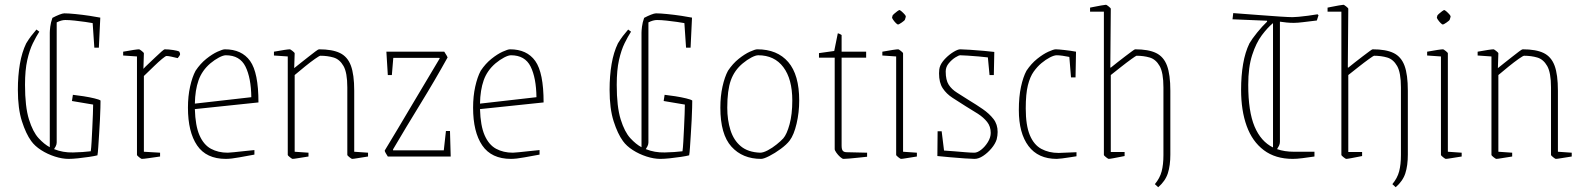

<svg xmlns="http://www.w3.org/2000/svg" viewBox="-20 -657 6646 806"><path d="M145 -524Q132 -504 118 -475.5Q104 -447 94.5 -405Q85 -363 85 -301Q85 -209 101.5 -156Q118 -103 142 -77Q166 -51 189 -39V-520Q189 -528 191 -545Q193 -562 200 -582Q215 -590 229 -595.5Q243 -601 250 -601Q267 -601 297 -598Q327 -595 357 -590.5Q387 -586 401 -583L395 -457H376L369 -560Q359 -562 338 -565Q317 -568 294 -570.5Q271 -573 254 -573Q238 -573 218 -563V-59Q218 -51 214 -43Q210 -35 207 -31Q244 -16 286.5 -17Q329 -18 361 -22Q363 -35 364.5 -62Q366 -89 367.5 -120Q369 -151 370 -178Q371 -205 371 -218L282 -233L286 -259Q305 -257 330.5 -253Q356 -249 376.5 -244Q397 -239 402 -235Q402 -227 401.5 -204.5Q401 -182 399.5 -152.5Q398 -123 396 -93Q394 -63 392.5 -39Q391 -15 389 -5Q378 -2 355 1.5Q332 5 308 7.5Q284 10 268 10Q241 10 210 0Q179 -10 152.5 -27Q126 -44 111 -65Q89 -95 72 -148Q55 -201 55 -280Q55 -339 63.5 -388.5Q72 -438 90 -475Q101 -493 110.5 -505.5Q120 -518 133 -533Z M575 10Q573 10 564 3Q555 -4 555 -7V-420L497 -424V-440Q524 -445 541 -447.5Q558 -450 564 -450Q566 -450 575 -443Q584 -436 584 -433L582 -368Q589 -376 603 -389Q617 -402 632 -416.5Q647 -431 658 -440.5Q669 -450 671 -450Q688 -450 707 -447Q726 -444 732 -441Q733 -440 734.5 -436Q736 -432 736 -429Q736 -427 732.5 -421.5Q729 -416 726 -413Q713 -416 700 -419Q687 -422 679 -422Q675 -422 660 -409.5Q645 -397 627.5 -380Q610 -363 597 -350.5Q584 -338 584 -338V-20L652 -16V0Q624 4 603.5 7Q583 10 575 10Z M1048 -8Q1020 -3 985 3.5Q950 10 928 10Q846 10 807.5 -46.5Q769 -103 769 -205Q769 -253 778 -293.5Q787 -334 801 -360Q821 -390 846 -410Q871 -430 893 -440Q915 -450 924 -450Q995 -450 1030 -401Q1065 -352 1065 -227L798 -199Q800 -129 817.5 -89Q835 -49 865.5 -32.5Q896 -16 936 -16Q940 -16 961.5 -18Q983 -20 1008.5 -23Q1034 -26 1048 -27ZM863 -391Q828 -361 813.5 -320Q799 -279 798 -222L1035 -249Q1034 -330 1010.5 -377.5Q987 -425 928 -425Q917 -425 899 -415.5Q881 -406 863 -391Z M1208 10Q1206 10 1197 3Q1188 -4 1188 -7V-420L1130 -424V-440Q1157 -445 1174 -447.5Q1191 -450 1197 -450Q1199 -450 1208 -443Q1217 -436 1217 -433L1215 -371Q1226 -380 1242.5 -393Q1259 -406 1275.5 -419Q1292 -432 1304 -441Q1316 -450 1319 -450Q1375 -450 1407 -434.5Q1439 -419 1453 -381.5Q1467 -344 1467 -276V-20L1525 -16V0Q1498 4 1481 7Q1464 10 1458 10Q1456 10 1447 3Q1438 -4 1438 -7V-290Q1438 -352 1422 -380Q1406 -408 1380.5 -415.5Q1355 -423 1325 -423Q1321 -423 1302.5 -410Q1284 -397 1260.5 -378Q1237 -359 1217 -342V-20L1275 -16V0Q1248 4 1231 7Q1214 10 1208 10Z M1608 0Q1605 -5 1600 -13Q1595 -21 1595 -25Q1652 -119 1708 -214Q1764 -309 1826 -412L1824 -414H1631L1625 -342H1608L1602 -440H1845Q1847 -436 1851.5 -429.5Q1856 -423 1859 -416Q1807 -322 1745.5 -222Q1684 -122 1630 -30V-26H1843L1852 -107H1869L1872 0Z M2245 -8Q2217 -3 2182 3.5Q2147 10 2125 10Q2043 10 2004.5 -46.5Q1966 -103 1966 -205Q1966 -253 1975 -293.5Q1984 -334 1998 -360Q2018 -390 2043 -410Q2068 -430 2090 -440Q2112 -450 2121 -450Q2192 -450 2227 -401Q2262 -352 2262 -227L1995 -199Q1997 -129 2014.5 -89Q2032 -49 2062.5 -32.5Q2093 -16 2133 -16Q2137 -16 2158.5 -18Q2180 -20 2205.5 -23Q2231 -26 2245 -27ZM2060 -391Q2025 -361 2010.5 -320Q1996 -279 1995 -222L2232 -249Q2231 -330 2207.5 -377.5Q2184 -425 2125 -425Q2114 -425 2096 -415.5Q2078 -406 2060 -391Z M2629 -524Q2616 -504 2602 -475.5Q2588 -447 2578.5 -405Q2569 -363 2569 -301Q2569 -209 2585.5 -156Q2602 -103 2626 -77Q2650 -51 2673 -39V-520Q2673 -528 2675 -545Q2677 -562 2684 -582Q2699 -590 2713 -595.5Q2727 -601 2734 -601Q2751 -601 2781 -598Q2811 -595 2841 -590.5Q2871 -586 2885 -583L2879 -457H2860L2853 -560Q2843 -562 2822 -565Q2801 -568 2778 -570.5Q2755 -573 2738 -573Q2722 -573 2702 -563V-59Q2702 -51 2698 -43Q2694 -35 2691 -31Q2728 -16 2770.5 -17Q2813 -18 2845 -22Q2847 -35 2848.5 -62Q2850 -89 2851.5 -120Q2853 -151 2854 -178Q2855 -205 2855 -218L2766 -233L2770 -259Q2789 -257 2814.5 -253Q2840 -249 2860.5 -244Q2881 -239 2886 -235Q2886 -227 2885.5 -204.5Q2885 -182 2883.5 -152.5Q2882 -123 2880 -93Q2878 -63 2876.5 -39Q2875 -15 2873 -5Q2862 -2 2839 1.5Q2816 5 2792 7.5Q2768 10 2752 10Q2725 10 2694 0Q2663 -10 2636.5 -27Q2610 -44 2595 -65Q2573 -95 2556 -148Q2539 -201 2539 -280Q2539 -339 2547.5 -388.5Q2556 -438 2574 -475Q2585 -493 2594.5 -505.5Q2604 -518 2617 -533Z M3175 10Q3097 10 3050.5 -41.5Q3004 -93 3004 -205Q3004 -253 3013 -293.5Q3022 -334 3036 -360Q3056 -390 3081 -410Q3106 -430 3128 -440Q3150 -450 3159 -450Q3243 -450 3289 -396.5Q3335 -343 3335 -235Q3335 -185 3324 -138Q3313 -91 3295 -67Q3282 -50 3257.5 -32Q3233 -14 3209.5 -2Q3186 10 3175 10ZM3171 -16Q3184 -16 3203 -26Q3222 -36 3240 -50.5Q3258 -65 3268 -76Q3283 -93 3294.5 -135Q3306 -177 3306 -235Q3306 -325 3268.5 -375Q3231 -425 3163 -425Q3152 -425 3134 -415.5Q3116 -406 3098 -391Q3063 -362 3048 -320Q3033 -278 3033 -205Q3033 -153 3046.5 -110.5Q3060 -68 3090 -43Q3120 -18 3171 -16Z M3521 10Q3516 10 3507 2Q3498 -6 3491 -16Q3484 -26 3484 -31V-415H3418V-434L3482 -443L3497 -517Q3502 -517 3513 -510V-440H3616V-415H3513V-46Q3513 -30 3518 -24Q3523 -18 3535 -18L3620 -16V1Q3609 2 3587 4.5Q3565 7 3546 8.5Q3527 10 3521 10Z M3727 -592Q3728 -594 3734 -599.5Q3740 -605 3747 -610Q3754 -615 3755 -615Q3758 -615 3765 -609Q3772 -603 3778 -596Q3784 -589 3782 -585L3779 -575Q3778 -571 3765.5 -562.5Q3753 -554 3750 -554Q3747 -554 3740.5 -560.5Q3734 -567 3729 -574.5Q3724 -582 3725 -584ZM3762 10Q3760 10 3751 3Q3742 -4 3742 -7V-420L3684 -424V-440Q3711 -445 3728 -447.5Q3745 -450 3751 -450Q3753 -450 3762 -443Q3771 -436 3771 -433V-20L3829 -16V0Q3802 4 3785 7Q3768 10 3762 10Z M4071 10Q4060 10 4030 8Q4000 6 3967.5 3Q3935 0 3915 -2L3916 -106H3933L3943 -25Q3960 -24 3984.5 -22Q4009 -20 4032.5 -18Q4056 -16 4070 -16Q4083 -16 4099 -28.5Q4115 -41 4127 -60.5Q4139 -80 4139 -99Q4139 -126 4124 -145Q4109 -164 4085 -179.5Q4061 -195 4034 -211Q4004 -230 3978.5 -246.5Q3953 -263 3937.5 -286.5Q3922 -310 3922 -349Q3922 -357 3923 -365.5Q3924 -374 3928 -383Q3935 -398 3950.5 -413.5Q3966 -429 3983.5 -439.5Q4001 -450 4011 -450Q4024 -450 4052.5 -448Q4081 -446 4110.5 -443.5Q4140 -441 4154 -439L4152 -342H4134L4127 -416Q4113 -418 4088.5 -420Q4064 -422 4042 -423.5Q4020 -425 4011 -425Q4005 -425 3990.5 -416Q3976 -407 3963 -391.5Q3950 -376 3950 -357Q3950 -321 3962.5 -301.5Q3975 -282 3997.5 -268Q4020 -254 4048 -236Q4078 -218 4105.5 -199Q4133 -180 4150.5 -157.5Q4168 -135 4168 -103Q4168 -96 4167 -88Q4166 -80 4164 -72Q4158 -53 4142 -34Q4126 -15 4107 -2.5Q4088 10 4071 10Z M4416 10Q4338 10 4297.5 -44Q4257 -98 4257 -195Q4257 -251 4266 -292.5Q4275 -334 4289 -360Q4309 -390 4334 -410Q4359 -430 4381 -440Q4403 -450 4412 -450Q4422 -450 4449 -447Q4476 -444 4497 -440L4495 -332H4476L4469 -418Q4455 -421 4440.5 -423Q4426 -425 4416 -425Q4405 -425 4387.5 -416Q4370 -407 4352 -392Q4335 -378 4319.5 -356.5Q4304 -335 4295 -299Q4286 -263 4286 -202Q4286 -131 4303 -90Q4320 -49 4351.5 -32Q4383 -15 4424 -15L4499 -18V-1Q4491 0 4473.5 3Q4456 6 4439 8Q4422 10 4416 10Z M4556 -608V-625Q4556 -625 4571 -628Q4586 -631 4602.5 -634Q4619 -637 4623 -637Q4625 -637 4634 -630Q4643 -623 4643 -620L4641 -374L4643 -373Q4654 -382 4670.5 -395Q4687 -408 4703.5 -420.5Q4720 -433 4731.5 -441.5Q4743 -450 4745 -450Q4801 -450 4833 -434.5Q4865 -419 4879 -381.5Q4893 -344 4893 -276V-8Q4893 38 4882.5 70.5Q4872 103 4842 129L4828 116Q4849 91 4856.5 62.5Q4864 34 4864 -6V-290Q4864 -352 4848 -380Q4832 -408 4806.5 -415.5Q4781 -423 4751 -423Q4749 -423 4729.5 -409Q4710 -395 4686 -376Q4662 -357 4643 -342V-19H4701V-2Q4701 -2 4686 1Q4671 4 4655 7Q4639 10 4634 10Q4632 10 4623 3Q4614 -4 4614 -7V-608Z M5515 -593 5508 -571Q5474 -567 5450.5 -564Q5427 -561 5411 -561Q5396 -561 5381 -562.5Q5366 -564 5353 -566V-61Q5353 -53 5349 -45Q5345 -37 5341 -31Q5372 -20 5412 -20H5498V0Q5471 4 5447.5 7Q5424 10 5407 10Q5334 10 5285.5 -26.5Q5237 -63 5213.5 -128Q5190 -193 5190 -280Q5190 -339 5198.5 -388.5Q5207 -438 5225 -475Q5236 -494 5257.5 -520.5Q5279 -547 5299 -566V-570L5154 -576L5157 -602Q5212 -598 5263 -594Q5314 -590 5352.5 -587.5Q5391 -585 5406 -585Q5414 -585 5431.5 -586.5Q5449 -588 5471 -591Q5493 -594 5511 -597ZM5220 -301Q5220 -189 5246.5 -126Q5273 -63 5324 -38V-560Q5301 -541 5277 -509Q5253 -477 5236.5 -426Q5220 -375 5220 -301Z M5553 -608V-625Q5553 -625 5568 -628Q5583 -631 5599.5 -634Q5616 -637 5620 -637Q5622 -637 5631 -630Q5640 -623 5640 -620L5638 -374L5640 -373Q5651 -382 5667.5 -395Q5684 -408 5700.5 -420.5Q5717 -433 5728.5 -441.5Q5740 -450 5742 -450Q5798 -450 5830 -434.5Q5862 -419 5876 -381.5Q5890 -344 5890 -276V-8Q5890 38 5879.5 70.5Q5869 103 5839 129L5825 116Q5846 91 5853.5 62.5Q5861 34 5861 -6V-290Q5861 -352 5845 -380Q5829 -408 5803.5 -415.5Q5778 -423 5748 -423Q5746 -423 5726.5 -409Q5707 -395 5683 -376Q5659 -357 5640 -342V-19H5698V-2Q5698 -2 5683 1Q5668 4 5652 7Q5636 10 5631 10Q5629 10 5620 3Q5611 -4 5611 -7V-608Z M6014 -592Q6015 -594 6021 -599.5Q6027 -605 6034 -610Q6041 -615 6042 -615Q6045 -615 6052 -609Q6059 -603 6065 -596Q6071 -589 6069 -585L6066 -575Q6065 -571 6052.5 -562.5Q6040 -554 6037 -554Q6034 -554 6027.5 -560.5Q6021 -567 6016 -574.5Q6011 -582 6012 -584ZM6049 10Q6047 10 6038 3Q6029 -4 6029 -7V-420L5971 -424V-440Q5998 -445 6015 -447.5Q6032 -450 6038 -450Q6040 -450 6049 -443Q6058 -436 6058 -433V-20L6116 -16V0Q6089 4 6072 7Q6055 10 6049 10Z M6261 10Q6259 10 6250 3Q6241 -4 6241 -7V-420L6183 -424V-440Q6210 -445 6227 -447.5Q6244 -450 6250 -450Q6252 -450 6261 -443Q6270 -436 6270 -433L6268 -371Q6279 -380 6295.5 -393Q6312 -406 6328.5 -419Q6345 -432 6357 -441Q6369 -450 6372 -450Q6428 -450 6460 -434.5Q6492 -419 6506 -381.5Q6520 -344 6520 -276V-20L6578 -16V0Q6551 4 6534 7Q6517 10 6511 10Q6509 10 6500 3Q6491 -4 6491 -7V-290Q6491 -352 6475 -380Q6459 -408 6433.5 -415.5Q6408 -423 6378 -423Q6374 -423 6355.5 -410Q6337 -397 6313.5 -378Q6290 -359 6270 -342V-20L6328 -16V0Q6301 4 6284 7Q6267 10 6261 10Z"/></svg>

Font: Grenze Gotisch Thin
Style: Regular
Weight: 100
Designer: Renata Polastri
Foundry: Omnibus-Type
Version: Version 1.001